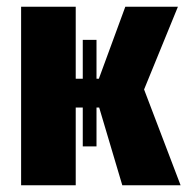

<svg xmlns="http://www.w3.org/2000/svg" viewBox="-20 -553 559 573"><path d="M410 -286 519 0H345L276 -232H268V-116H227V-232H206V0H43V-533H206V-318H227V-434H268V-318H275L354 -533H511Z"/></svg>

Font: Fira Sans Condensed ExtraBold
Style: Regular
Weight: 800
Width: 3
Designer: Carrois Corporate & Edenspiekermann AG
Foundry: Carrois Corporate GbR & Edenspiekermann AG
Version: Version 4.203